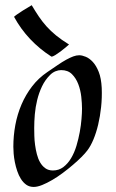

<svg xmlns="http://www.w3.org/2000/svg" viewBox="-20 -720 452 751"><path d="M377.9 -376Q379.4 -337.9 375.5 -301.3Q371.6 -264.6 364 -232.7Q356.4 -200.7 345.5 -174.6Q334.5 -148.4 321.8 -131.8Q313.5 -120.6 298.6 -105.7Q283.7 -90.8 265.1 -75Q246.6 -59.1 225.6 -43.5Q204.6 -27.8 184.1 -15.9Q163.6 -3.9 144.8 3.7Q126 11.2 111.8 11.2Q95.2 11.2 83 2.7Q70.8 -5.9 62 -19.8Q53.2 -33.7 47.4 -51Q41.5 -68.4 38.1 -85.7Q34.7 -103 33.4 -118.9Q32.2 -134.8 32.2 -146Q32.2 -189 40 -231.2Q47.9 -273.4 64.2 -311.5Q80.6 -349.6 105.5 -382.1Q130.4 -414.6 165 -438Q187.5 -453.1 205.6 -465.6Q223.6 -478 238.8 -486.3Q253.9 -494.6 266.4 -499.3Q278.8 -503.9 290 -503.9Q300.8 -503.9 315.2 -498Q329.6 -492.2 343 -477.8Q356.4 -463.4 366.2 -438.7Q376 -414.1 377.9 -376ZM300.8 -294.9Q300.8 -315.4 297.9 -341.8Q294.9 -368.2 286.1 -391.1Q277.3 -414.1 261.5 -429.9Q245.6 -445.8 219.2 -445.8Q208.5 -445.8 197 -441.2Q185.5 -436.5 175.8 -426.8Q156.2 -407.2 144.3 -382.1Q132.3 -356.9 125.5 -329.1Q118.7 -301.3 116.2 -272.9Q113.8 -244.6 113.8 -219.2Q113.8 -206.1 114.3 -188.7Q114.7 -171.4 117.2 -153.1Q119.6 -134.8 124.3 -116.7Q128.9 -98.6 137 -84.7Q145 -70.8 157.2 -62Q169.4 -53.2 187 -53.2Q210.4 -53.2 228 -66.7Q245.6 -80.1 258.3 -101.6Q271 -123 279.1 -149.9Q287.1 -176.8 292 -203.6Q296.9 -230.5 298.8 -254.6Q300.8 -278.8 300.8 -294.9ZM250 -545.9Q245.1 -541.5 235.8 -533.7Q226.6 -525.9 216.1 -518.1Q205.6 -510.3 196 -504.4Q186.5 -498.5 181.2 -498.5Q135.3 -527.8 98.1 -567.1Q61 -606.4 35.2 -653.8Q35.2 -655.8 45.9 -663.1Q56.6 -670.4 69.3 -678.7Q84.5 -688 104 -699.7Q118.2 -675.8 131.8 -655.5Q145.5 -635.3 161.9 -616.9Q178.2 -598.6 199.5 -581.3Q220.7 -564 250 -545.9Z"/></svg>

Font: Quintessential
Style: Regular
Weight: 400
Designer: Astigmatic (AOETI)
Foundry: Astigmatic (AOETI)
Version: Version 1.000